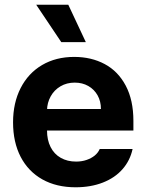

<svg xmlns="http://www.w3.org/2000/svg" viewBox="-20 -776 614 806"><path d="M34.8 -262.4Q34.8 -344 66.7 -406.4Q98.7 -468.9 156.7 -503Q214.8 -537.1 291.6 -537.1Q363.2 -537.1 419.4 -507.1Q475.6 -477.2 507.8 -416.5Q540 -355.8 540 -268.6V-227.9H94V-318.5H403.7Q403.7 -350.8 389.7 -375.7Q375.7 -400.7 350.7 -415Q325.7 -429.2 293.8 -429.2Q260.2 -429.2 233.9 -413.7Q207.6 -398.2 192.8 -371.5Q177.9 -344.8 177.4 -313V-228.1Q177.4 -188.3 192.4 -158.7Q207.3 -129.1 235.1 -113.4Q262.8 -97.7 299.4 -97.7Q323.6 -97.7 343.6 -104.7Q363.6 -111.6 377.7 -123.1Q391.7 -134.6 398.7 -150.6H536.6Q526.2 -102.2 494.4 -65.9Q462.6 -29.5 412 -9.7Q361.4 10.2 297.2 10.2Q217.1 10.2 157.9 -22.9Q98.7 -56.1 66.7 -117.6Q34.8 -179.1 34.8 -262.4ZM132 -756.1H266.7L340.3 -599.2H237.2Z"/></svg>

Font: Pretendard JP Variable
Style: Regular
Weight: 400
Designer: Base glyphs from Inter by Rasmus Andersson; Hangul glyphs from Noto Sans CJK(Source Han Sans) by Jang Soo-young and Kang
Foundry: Kil Hyung-jin
Version: Version 1.307;Glyphs 3.2 (3192)